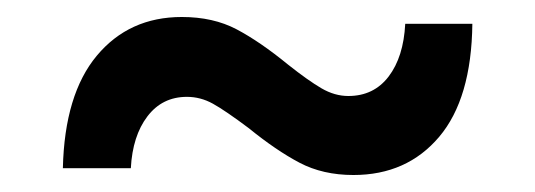

<svg xmlns="http://www.w3.org/2000/svg" viewBox="-20 -464 630 226"><path d="M273 -313Q245 -334 230.5 -342Q216 -350 200 -350Q171 -350 153.5 -327Q136 -304 134 -266H54Q56 -353 94 -398.5Q132 -444 194 -444Q231 -444 258.5 -429.5Q286 -415 319 -388Q343 -369 358.5 -360Q374 -351 390 -351Q420 -351 437.5 -374Q455 -397 457 -436H536Q535 -348 497 -303Q459 -258 396 -258Q360 -258 332.5 -272.5Q305 -287 273 -313Z"/></svg>

Font: APTA Sans SemiBold
Style: Bold
Weight: 600
Version: Version 7.200